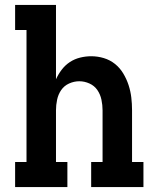

<svg xmlns="http://www.w3.org/2000/svg" viewBox="-20 -755 640 775"><path d="M41 0V-101H87V-634H41V-735H206V-435Q215 -455 229 -473.5Q243 -492 262 -504.5Q281 -517 303.5 -522.5Q326 -528 348 -528Q374 -528 399 -520.5Q424 -513 444 -497Q464 -481 477.5 -458.5Q491 -436 499 -411.5Q507 -387 510 -361.5Q513 -336 513 -310V-101H559V0H348V-101H394V-310Q394 -331 389.5 -352.5Q385 -374 373 -391.5Q361 -409 341 -418Q321 -427 300 -427Q279 -427 259 -418Q239 -409 227 -391.5Q215 -374 210.5 -352.5Q206 -331 206 -310V-101H252V0Z"/></svg>

Font: Iosevka Etoile
Style: Bold
Weight: 700
Designer: Belleve Invis
Foundry: Belleve Invis
Version: Version 28.1.0; ttfautohint (v1.8.4)